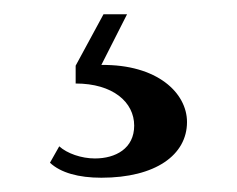

<svg xmlns="http://www.w3.org/2000/svg" viewBox="-20 -32 332 269"><path d="M63 173 50 196C65 210 90 217 122 217C198 217 242 185 242 139C242 98 200 58 122 59L158 -12H125L86 60V85C138 85 168 111 168 144C168 176 142 190 113 190C94 190 74 183 63 173Z"/></svg>

Font: Sprat Condesed
Style: Bold
Weight: 700
Width: 3
Designer: Ethan Nakache
Foundry: Collletttivo
Version: Version 2.000;Glyphs 3.2 (3217)